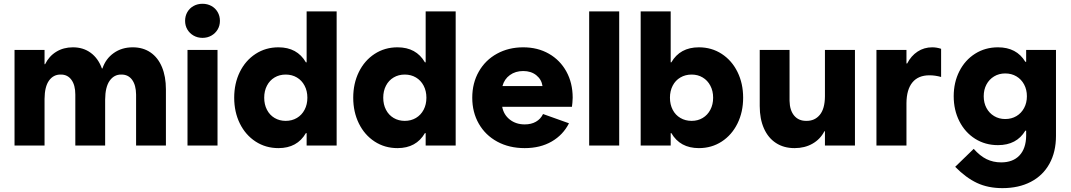

<svg xmlns="http://www.w3.org/2000/svg" viewBox="-20 -767 5643 1012"><path d="M56.6 -503.9H214.8V-428.7H217.8Q238.3 -470.7 276.4 -494.1Q314.5 -517.6 364.3 -517.6Q418.9 -517.6 458.3 -488.5Q497.6 -459.5 517.1 -406.2H520Q537.1 -457.5 579.6 -487.5Q622.1 -517.6 679.7 -517.6Q733.9 -517.6 773.2 -490.7Q812.5 -463.9 833.5 -413.8Q854.5 -363.8 854.5 -295.9V0H697.3V-268.6Q696.8 -318.4 676.3 -346.4Q655.8 -374.5 619.1 -374Q581.5 -374.5 558.1 -341.6Q534.7 -308.6 534.2 -242.2V0H377V-268.6Q377 -318.4 356.4 -346.4Q335.9 -374.5 299.8 -374Q261.7 -374.5 238.5 -342.5Q215.3 -310.5 214.8 -245.6V0H56.6Z M968.3 -503.9H1126.5V0H968.3ZM955.6 -657.2Q955.6 -682.6 967.5 -703.4Q979.5 -724.1 1000.5 -735.6Q1021.5 -747.1 1047.4 -747.1Q1073.2 -747.1 1094.2 -735.6Q1115.2 -724.1 1127.2 -703.4Q1139.2 -682.6 1139.2 -657.2Q1139.2 -631.8 1127.2 -611.6Q1115.2 -591.3 1094.2 -579.3Q1073.2 -567.4 1047.4 -567.4Q1021.5 -567.4 1000.5 -579.3Q979.5 -591.3 967.5 -611.6Q955.6 -631.8 955.6 -657.2Z M1596.2 0V-65.4H1592.3Q1546.4 13.7 1447.8 13.7Q1380.4 13.7 1327.1 -21Q1273.9 -55.7 1244.1 -116.2Q1214.4 -176.8 1214.4 -252Q1214.4 -327.1 1244.1 -387.7Q1273.9 -448.2 1327.1 -482.9Q1380.4 -517.6 1447.8 -517.6Q1546.4 -517.6 1592.3 -438.5H1596.2V-707H1754.4V0ZM1600.1 -252Q1600.1 -287.6 1585.4 -315.4Q1570.8 -343.3 1544.9 -358.6Q1519 -374 1485.8 -374Q1453.1 -374 1427.2 -358.6Q1401.4 -343.3 1387 -315.4Q1372.6 -287.6 1372.6 -252Q1372.6 -216.3 1387 -188.5Q1401.4 -160.6 1427.2 -145.3Q1453.1 -129.9 1485.8 -129.9Q1519 -129.9 1544.9 -145.3Q1570.8 -160.6 1585.4 -188.5Q1600.1 -216.3 1600.1 -252Z M2223.6 0V-65.4H2219.7Q2173.8 13.7 2075.2 13.7Q2007.8 13.7 1954.6 -21Q1901.4 -55.7 1871.6 -116.2Q1841.8 -176.8 1841.8 -252Q1841.8 -327.1 1871.6 -387.7Q1901.4 -448.2 1954.6 -482.9Q2007.8 -517.6 2075.2 -517.6Q2173.8 -517.6 2219.7 -438.5H2223.6V-707H2381.8V0ZM2227.5 -252Q2227.5 -287.6 2212.9 -315.4Q2198.2 -343.3 2172.4 -358.6Q2146.5 -374 2113.3 -374Q2080.6 -374 2054.7 -358.6Q2028.8 -343.3 2014.4 -315.4Q2000 -287.6 2000 -252Q2000 -216.3 2014.4 -188.5Q2028.8 -160.6 2054.7 -145.3Q2080.6 -129.9 2113.3 -129.9Q2146.5 -129.9 2172.4 -145.3Q2198.2 -160.6 2212.9 -188.5Q2227.5 -216.3 2227.5 -252Z M2469.2 -252Q2469.2 -329.1 2503.7 -389.6Q2538.1 -450.2 2599.4 -483.9Q2660.6 -517.6 2737.8 -517.6Q2814 -517.6 2873 -483.9Q2932.1 -450.2 2965.3 -389.9Q2998.5 -329.6 2998.5 -252Q2997.6 -223.6 2994.6 -204.1H2627Q2634.8 -162.1 2667.2 -136.7Q2699.7 -111.3 2745.6 -111.3Q2780.3 -111.3 2804.9 -125.5Q2829.6 -139.6 2842.3 -166L2979 -117.2Q2947.8 -55.7 2887.7 -21Q2827.6 13.7 2745.6 13.7Q2663.6 13.7 2600.8 -20.5Q2538.1 -54.7 2503.7 -115Q2469.2 -175.3 2469.2 -252ZM2839.4 -313.5Q2834.5 -348.1 2806.9 -370.4Q2779.3 -392.6 2737.8 -392.6Q2696.8 -392.6 2667.5 -371.3Q2638.2 -350.1 2628.4 -313.5Z M3085.4 -707H3243.7V0H3085.4Z M3356.9 -707H3515.1V-438.5H3518.6Q3564.5 -517.6 3663.6 -517.6Q3731 -517.6 3784.2 -482.9Q3837.4 -448.2 3867.2 -387.7Q3897 -327.1 3897 -252Q3897 -176.8 3867.2 -116.2Q3837.4 -55.7 3784.2 -21Q3731 13.7 3663.6 13.7Q3564.5 13.7 3518.6 -65.4H3515.1V0H3356.9ZM3738.8 -252Q3738.8 -287.6 3724.1 -315.4Q3709.5 -343.3 3683.8 -358.6Q3658.2 -374 3625.5 -374Q3592.3 -374 3566.2 -358.6Q3540 -343.3 3525.6 -315.4Q3511.2 -287.6 3511.2 -252Q3511.2 -216.3 3525.6 -188.5Q3540 -160.6 3566.2 -145.3Q3592.3 -129.9 3625.5 -129.9Q3658.2 -129.9 3683.8 -145.3Q3709.5 -160.6 3724.1 -188.5Q3738.8 -216.3 3738.8 -252Z M4486.3 0H4328.1V-75.2H4325.2Q4303.7 -33.2 4262.7 -9.8Q4221.7 13.7 4168 13.7Q4111.3 13.7 4070.1 -13.2Q4028.8 -40 4006.6 -90.1Q3984.4 -140.1 3984.4 -208V-503.9H4141.6V-235.4Q4142.6 -185.5 4166 -157.5Q4189.5 -129.4 4230.5 -129.9Q4274.4 -129.4 4301 -161.6Q4327.6 -193.8 4328.1 -258.8V-503.9H4486.3Z M4599.6 -503.9H4757.8V-432.6H4761.7Q4782.2 -472.7 4816.4 -495.1Q4850.6 -517.6 4893.6 -517.6Q4916.5 -517.6 4940.4 -509.8V-361.3Q4909.2 -370.1 4878.9 -370.1Q4819.8 -370.1 4789.1 -332.5Q4758.3 -294.9 4757.8 -223.1V0H4599.6Z M5392.6 -259.8Q5392.6 -294.4 5377.9 -321.8Q5363.3 -349.1 5337.4 -364.5Q5311.5 -379.9 5278.3 -379.9Q5245.6 -379.9 5219.7 -364.3Q5193.8 -348.6 5179.4 -321.5Q5165 -294.4 5165 -259.8Q5165 -225.1 5179.4 -198Q5193.8 -170.9 5219.7 -155.3Q5245.6 -139.6 5278.3 -139.6Q5311.5 -139.6 5337.4 -155Q5363.3 -170.4 5377.9 -197.8Q5392.6 -225.1 5392.6 -259.8ZM5014.6 112.3 5112.3 17.6Q5145 54.7 5179.9 71.8Q5214.8 88.9 5256.8 88.9Q5318.8 88.9 5353.3 52.5Q5387.7 16.1 5388.7 -50.8V-78.1H5384.3Q5338.4 -2 5240.2 -2Q5172.9 -2 5119.6 -35.6Q5066.4 -69.3 5036.6 -128.2Q5006.8 -187 5006.8 -259.8Q5006.8 -332.5 5036.6 -391.4Q5066.4 -450.2 5119.6 -483.9Q5172.9 -517.6 5240.2 -517.6Q5338.4 -517.6 5384.3 -441.4H5388.7V-503.9H5545.9V-50.8Q5545.9 33.7 5511.5 95.9Q5477.1 158.2 5413.3 191.4Q5349.6 224.6 5263.7 224.6Q5188 224.6 5129.6 197.3Q5071.3 169.9 5014.6 112.3Z"/></svg>

Font: Wanted Sans ExtraBold
Style: Regular
Weight: 800
Designer: Original Design by Kil Hyung-jin and Kang Hanbin, Wanted Lab, Inc; Hangeul from Source Han Sans by Jang Soo-young and Ka
Foundry: Wanted Lab, Inc.
Version: Version 1.003